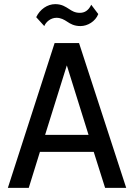

<svg xmlns="http://www.w3.org/2000/svg" viewBox="-20 -908 648 928"><path d="M253 -822C274 -822 290 -813 305 -803C320 -793 338 -782 369 -782C403 -782 441 -804 455 -840L421 -885C407 -856 388 -846 366 -846C342 -846 328 -855 313 -865C297 -875 279 -888 247 -888C209 -888 173 -863 155 -825L194 -782C202 -802 225 -822 253 -822ZM488 0H590L362 -700H244L18 0H119L173 -174H433ZM198 -256 303 -592 408 -256Z"/></svg>

Font: Arthouse Owned Medium
Style: Regular
Weight: 500
Designer: Jeremy Tribby
Foundry: Tribby Type
Version: Version 1.000;PS 001.000;hotconv 1.0.88;makeotf.lib2.5.64775